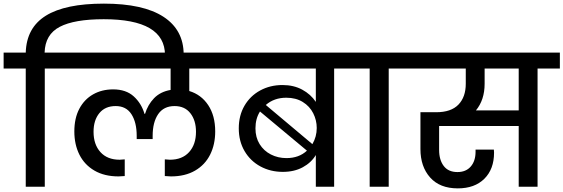

<svg xmlns="http://www.w3.org/2000/svg" viewBox="-44 -1030 3108 1059"><path d="M529 -1010Q746 -1010 857.5 -937.5Q969 -865 969 -729V-712H866V-726Q866 -924 528 -924Q366 -924 285.5 -882Q205 -840 202 -740H325V-652H203V0H98V-652H-24V-740H98Q102 -877 209 -943.5Q316 -1010 529 -1010Z M1000 -652V-528Q1066 -508 1104.5 -450Q1143 -392 1143 -305Q1143 -233 1115 -177Q1087 -121 1032 -89Q977 -57 899 -57Q891 -57 865 -59V-151L893 -149Q961 -149 999 -191Q1037 -233 1037 -303Q1037 -366 1006 -405.5Q975 -445 919 -445Q859 -445 828.5 -400.5Q798 -356 798 -281V-263H710V-281Q710 -355 681 -400Q652 -445 594 -445Q536 -445 504 -406Q472 -367 472 -303Q472 -233 510 -191Q548 -149 616 -149L644 -151V-59Q618 -57 610 -57Q532 -57 477 -89Q422 -121 394 -177Q366 -233 366 -305Q366 -378 393.5 -430Q421 -482 469.5 -509.5Q518 -537 580 -537Q651 -537 693.5 -498.5Q736 -460 753 -402H756Q771 -452 805.5 -488Q840 -524 897 -534V-652H277V-740H1231V-652Z M1920 -740V-652H1799V0H1698V-175Q1673 -133 1626 -107.5Q1579 -82 1516 -82Q1448 -82 1392.5 -112Q1337 -142 1305 -196.5Q1273 -251 1273 -322Q1273 -393 1304.5 -447Q1336 -501 1391 -531Q1446 -561 1514 -561Q1576 -561 1623 -535.5Q1670 -510 1698 -468V-652H1184V-740ZM1535 -491Q1468 -491 1422 -451L1679 -235Q1703 -276 1703 -324Q1703 -367 1683.5 -405.5Q1664 -444 1626 -467.5Q1588 -491 1535 -491ZM1365 -322Q1365 -272 1388 -235Q1411 -198 1450 -178Q1489 -158 1536 -158Q1605 -158 1649 -199L1390 -415Q1365 -376 1365 -322Z M1995 0V-652H1873V-740H2222V-652H2100V0Z M3044 -652H2921V0H2817V-335H2378V-203Q2378 -148 2403.5 -114.5Q2429 -81 2479 -81Q2526 -81 2552.5 -111.5Q2579 -142 2579 -193V-205H2680Q2681 -198 2681 -188Q2681 -97 2627.5 -44Q2574 9 2481 9Q2382 9 2328.5 -51Q2275 -111 2275 -208V-411H2362Q2444 -411 2484.5 -453Q2525 -495 2525 -568V-652H2174V-740H3044ZM2817 -652H2629V-568Q2629 -479 2581 -421H2817Z"/></svg>

Font: Poppins Cyr Med
Style: Regular
Weight: 500
Designer: Ninad Kale (Devanagari), Jonny Pinhorn (Latin)
Foundry: Indian Type Foundry
Version: 4.004